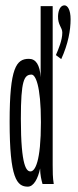

<svg xmlns="http://www.w3.org/2000/svg" viewBox="-20 -688 290 718"><path d="M221 -668C207 -668 198 -652 197 -628C196 -594 213 -586 213 -566C213 -538 199 -505 189 -482L209 -467C235 -524 244 -575 244 -616C244 -651 233 -668 221 -668ZM84 10C106 10 122 -20 130 -58C130 -34 135 -14 139 0H181C177 -24 177 -47 177 -71V-665H132V-399C129 -446 114 -468 88 -468C41 -468 16 -435 16 -233C16 -21 43 10 84 10ZM94 -47C80 -47 58 -62 58 -244C58 -387 70 -409 98 -409C112 -409 133 -371 133 -231C133 -83 111 -47 94 -47Z"/></svg>

Font: Inconsolata UltraCondensed Thin
Style: Regular
Weight: 100
Width: 1
Monospace: yes
Designer: Raph Levien, Cyreal, Brenton Simpson
Foundry: Raph Levien, Cyreal, Google
Version: Version 3.100